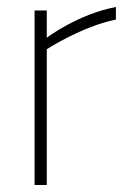

<svg xmlns="http://www.w3.org/2000/svg" viewBox="-20 -530 393 550"><path d="M114 0V-389C114 -389 214 -454 312 -474V-510C202 -489 114 -422 114 -422V-500H79V0Z"/></svg>

Font: RazerF5 Thin
Style: Regular
Weight: 250
Foundry: Razer Inc.
Version: Version 2